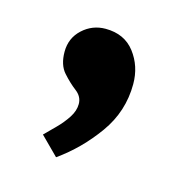

<svg xmlns="http://www.w3.org/2000/svg" viewBox="-53 -175 341 352"><g transform="rotate(15 117.5 1.5)"><path d="M108 -124Q144 -124 163.5 -98.5Q183 -73 183 -39Q183 13 152.5 55.5Q122 98 81 127Q73 119 64 110Q55 101 47 93Q56 84 67.5 72.5Q79 61 87.5 48Q96 35 96 22Q96 8 83.5 -1.5Q71 -11 58.5 -25Q46 -39 46 -64Q46 -90 64.5 -107Q83 -124 108 -124Z"/></g></svg>

Font: Rosario Light Light
Style: Regular
Weight: 300
Version: Version 1.101; ttfautohint (v1.8.1.43-b0c9)